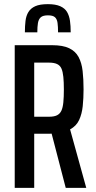

<svg xmlns="http://www.w3.org/2000/svg" viewBox="-20 -906 461 926"><path d="M51 0V-688H232Q283 -688 313.5 -673.5Q344 -659 359 -631Q374 -603 378.5 -563.5Q383 -524 383 -475Q383 -432 379 -394Q375 -356 361.5 -327Q348 -298 318 -282L396 0H297L225 -277L254 -265Q246 -264 237 -262.5Q228 -261 219 -261H145V0ZM145 -343H216Q241 -343 255 -350Q269 -357 276 -372Q283 -387 285.5 -412.5Q288 -438 288 -474Q288 -510 285.5 -535Q283 -560 276.5 -575Q270 -590 255.5 -597Q241 -604 216 -604H145ZM211 -886Q248 -886 270.5 -876Q293 -866 303.5 -848Q314 -830 317.5 -805.5Q321 -781 321 -750H260Q260 -777 257.5 -795.5Q255 -814 245 -823Q235 -832 211 -832Q187 -832 176.5 -822.5Q166 -813 163 -795Q160 -777 160 -750H100Q100 -780 103 -805Q106 -830 117 -848Q128 -866 150 -876Q172 -886 211 -886Z"/></svg>

Font: Saira ExtraCondensed SemiBold
Style: Regular
Weight: 600
Width: 2
Designer: Hector Gatti with collaboration of the Omnibus-Type team
Foundry: Omnibus-Type
Version: Version 1.101